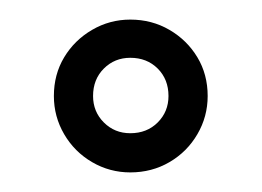

<svg xmlns="http://www.w3.org/2000/svg" viewBox="-20 -681 267 196"><path d="M113 -505Q92 -505 74 -515.5Q56 -526 45.5 -544Q35 -562 35 -583Q35 -605 45.5 -622.5Q56 -640 74 -650.5Q92 -661 113 -661Q135 -661 153 -650.5Q171 -640 181.5 -622.5Q192 -605 192 -583Q192 -562 181.5 -544Q171 -526 153 -515.5Q135 -505 113 -505ZM113 -545Q130 -545 141 -556Q152 -567 152 -583Q152 -600 141 -611Q130 -622 113 -622Q97 -622 86 -611Q75 -600 75 -583Q75 -567 86 -556Q97 -545 113 -545Z"/></svg>

Font: Stick No Bills ExtraLight Light
Style: Regular
Weight: 300
Version: Version 2.000